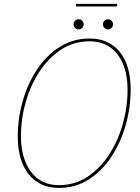

<svg xmlns="http://www.w3.org/2000/svg" viewBox="-20 -938 704 967"><path d="M277 8.5Q211.5 8.5 165 -23Q118.5 -54.5 94 -112.5Q69.5 -170.5 69.5 -249.5Q69.5 -342 94.8 -430.2Q120 -518.5 167.2 -589.2Q214.5 -660 281.2 -702Q348 -744 431 -744Q496.5 -744 542.8 -713.2Q589 -682.5 613.5 -625.2Q638 -568 638 -488.5Q638 -396 612.8 -307.2Q587.5 -218.5 540.2 -147.2Q493 -76 426.5 -33.8Q360 8.5 277 8.5ZM277 -5.5Q356 -5.5 419.5 -47Q483 -88.5 528.5 -158Q574 -227.5 598.2 -313Q622.5 -398.5 622.5 -486Q622.5 -560 600 -614.8Q577.5 -669.5 534.8 -699.8Q492 -730 431 -730Q352.5 -730 288.8 -688.8Q225 -647.5 179.5 -578.5Q134 -509.5 109.8 -424.8Q85.5 -340 85.5 -252.5Q85.5 -141.5 135.5 -73.5Q185.5 -5.5 277 -5.5ZM376 -790Q365.5 -790 358 -797.5Q350.5 -805 350.5 -815.5Q350.5 -826 358 -833.5Q365.5 -841 376 -841Q386.5 -841 394 -833.5Q401.5 -826 401.5 -815.5Q401.5 -805 394 -797.5Q386.5 -790 376 -790ZM524 -790Q513.5 -790 506 -797.5Q498.5 -805 498.5 -815.5Q498.5 -826 506 -833.5Q513.5 -841 524 -841Q534.5 -841 542 -833.5Q549.5 -826 549.5 -815.5Q549.5 -805 542 -797.5Q534.5 -790 524 -790ZM361.5 -905.5 364.5 -918.5H571L568 -905.5Z"/></svg>

Font: Epilogue Thin
Style: Italic
Weight: 250
Italic angle: -12°
Designer: Tyler Finck
Foundry: Etcetera Type Co
Version: Version 2.112